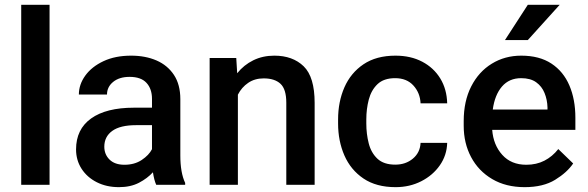

<svg xmlns="http://www.w3.org/2000/svg" viewBox="-20 -770 2448 800"><path d="M186.5 -750V0H68.4V-750Z M630.9 0Q622.1 -19.5 617.2 -52.2Q594.2 -26.9 559.1 -8.5Q523.9 9.8 475.6 9.8Q423.8 9.8 383.3 -10.7Q342.8 -31.2 319.8 -66.9Q296.9 -102.5 296.9 -147.5Q296.9 -231.4 359.6 -276.4Q422.4 -321.3 538.1 -321.3H613.3V-357.9Q613.3 -399.9 590.3 -424.8Q567.4 -449.7 520 -449.7Q477.1 -449.7 451.4 -428.7Q425.8 -407.7 425.8 -376H308.6Q308.6 -418 335.4 -455.1Q362.3 -492.2 411.1 -515.1Q460 -538.1 526.4 -538.1Q585.9 -538.1 632.1 -518.1Q678.2 -498 704.8 -457.8Q731.4 -417.5 731.4 -356.9V-122.1Q731.4 -50.3 751.5 -7.8V0ZM498.5 -83.5Q540.5 -83.5 570.6 -103.5Q600.6 -123.5 613.3 -148.4V-248.5H546.9Q481 -248.5 447.8 -224.6Q414.6 -200.7 414.6 -158.7Q414.6 -126.5 436.5 -105Q458.5 -83.5 498.5 -83.5Z M1078.6 -443.4Q1041.5 -443.4 1014.2 -424.8Q986.8 -406.2 971.2 -375.5V0H853.5V-528.3H964.4L968.3 -464.8Q996.1 -499.5 1035.4 -518.8Q1074.7 -538.1 1123 -538.1Q1199.7 -538.1 1245.4 -493.7Q1291 -449.2 1291 -341.3V0H1172.9V-341.8Q1172.9 -398.4 1148.7 -420.9Q1124.5 -443.4 1078.6 -443.4Z M1627 -84Q1670.4 -84 1700.4 -109.1Q1730.5 -134.3 1732.4 -174.8H1843.3Q1841.8 -123 1812.7 -81.3Q1783.7 -39.6 1735.4 -14.9Q1687 9.8 1628.4 9.8Q1547.9 9.8 1494.6 -26.1Q1441.4 -62 1415 -122.3Q1388.7 -182.6 1388.7 -255.4V-272.5Q1388.7 -345.7 1415 -406Q1441.4 -466.3 1494.6 -502.2Q1547.9 -538.1 1627.9 -538.1Q1691.4 -538.1 1739.3 -512.9Q1787.1 -487.8 1814.5 -443.1Q1841.8 -398.4 1843.3 -339.4H1732.4Q1730.5 -382.8 1702.6 -413.6Q1674.8 -444.3 1626.5 -444.3Q1579.1 -444.3 1553 -419.4Q1526.9 -394.5 1516.6 -355.2Q1506.3 -315.9 1506.3 -272.5V-255.4Q1506.3 -211.9 1516.4 -172.6Q1526.4 -133.3 1552.7 -108.6Q1579.1 -84 1627 -84Z M2166 9.8Q2087.9 9.8 2030.8 -23.9Q1973.6 -57.6 1942.9 -115.5Q1912.1 -173.3 1912.1 -246.1V-265.6Q1912.1 -348.6 1943.4 -409.9Q1974.6 -471.2 2029.1 -504.6Q2083.5 -538.1 2151.9 -538.1Q2227.5 -538.1 2277.6 -505.1Q2327.6 -472.2 2352.5 -413.8Q2377.4 -355.5 2377.4 -279.3V-229H2030.8Q2035.6 -166 2072.8 -124.8Q2109.9 -83.5 2172.9 -83.5Q2215.3 -83.5 2248.5 -100.6Q2281.7 -117.7 2306.2 -148.9L2368.2 -88.9Q2342.8 -51.3 2293 -20.8Q2243.2 9.8 2166 9.8ZM2151.4 -444.3Q2101.6 -444.3 2071.5 -409.4Q2041.5 -374.5 2033.2 -313.5H2261.2V-322.8Q2260.3 -354.5 2249 -382.3Q2237.8 -410.2 2214.1 -427.2Q2190.4 -444.3 2151.4 -444.3ZM2084 -603 2179.2 -750H2312L2179.2 -603Z"/></svg>

Font: Vazirmatn RD UI Medium
Style: Regular
Weight: 500
Designer: Saber Rastikerdar
Foundry: Saber Rastikerdar
Version: Version 33.003